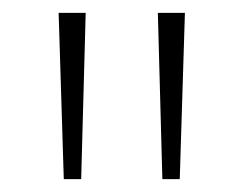

<svg xmlns="http://www.w3.org/2000/svg" viewBox="-20 -734 378 298"><path d="M113 -714H71L79 -456H106ZM267 -714H225L232 -456H259Z"/></svg>

Font: Noto Sans Myanmar UI ExtraLight
Style: Regular
Weight: 200
Designer: Monotype Design Team
Foundry: Monotype Imaging Inc.
Version: Version 2.103